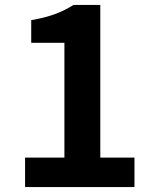

<svg xmlns="http://www.w3.org/2000/svg" viewBox="-20 -761 630 781"><path d="M82 0H527V-120H388V-741H279C232 -711 182 -692 107 -679V-587H242V-120H82Z"/></svg>

Font: Noto Sans CJK SC
Style: Bold
Weight: 700
Designer: Ryoko NISHIZUKA 西塚涼子 (kana, bopomofo & ideographs); Paul D. Hunt (Latin, Greek & Cyrillic); Sandoll Communications 산돌커뮤니
Foundry: Adobe
Version: Version 2.004;hotconv 1.0.118;makeotfexe 2.5.65603